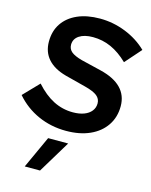

<svg xmlns="http://www.w3.org/2000/svg" viewBox="-154 -801 929 1178"><g transform="rotate(15 310.0 -212.0)"><path d="M307.5 10Q212 10 129.9 -26.7Q47.7 -63.4 -11.7 -132.1L82.9 -230.2Q136.8 -169.8 194.7 -140.3Q252.6 -110.8 318.6 -110.8Q359.3 -110.8 389.1 -122Q419 -133.2 435.5 -154.1Q452 -175 452 -202.4Q452 -231.7 428.8 -250.4Q405.6 -269.1 351.3 -283.1L219.8 -317.1Q143.4 -338 104.3 -382.3Q65.1 -426.5 65.1 -492.7Q65.1 -559.8 97.8 -608.3Q130.4 -656.7 190.4 -683.2Q250.4 -709.7 332.6 -709.7Q416.9 -709.7 495.7 -678.4Q574.5 -647.1 632.5 -591L542.7 -489.2Q491.1 -539.2 436.3 -563.9Q381.4 -588.6 320.1 -588.6Q265.6 -588.6 233.5 -567.3Q201.4 -546 201.4 -509.3Q201.4 -481.6 222.4 -464.2Q243.5 -446.9 290.3 -434.2L415.1 -404Q504.5 -382.6 549 -337Q593.5 -291.5 593.5 -222.7Q593.5 -152.7 558 -100.2Q522.5 -47.6 458.3 -18.8Q394.2 10 307.5 10ZM120.2 286.2 214 81.4H341.2L217.4 286.2Z"/></g></svg>

Font: Red Hat Display VF
Style: Italic
Weight: 300
Italic angle: -12°
Designer: Pentagram, MCKL
Foundry: Pentagram, MCKL
Version: Version 1.023